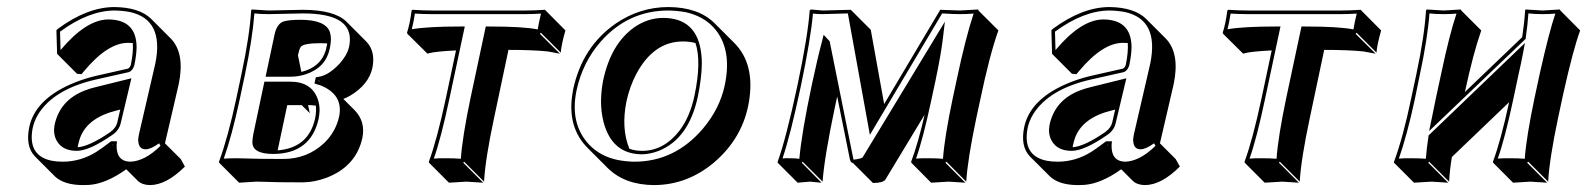

<svg xmlns="http://www.w3.org/2000/svg" viewBox="-20 -459 4516 545"><path d="M200.7 -41Q233.9 -43.5 293 -84Q308.6 -95.7 312.5 -109.9L321.3 -147.9L311.5 -145.5Q228 -125 207 -66.9Q203.6 -56.6 201.2 -45.4Q200.7 -42.5 200.7 -41ZM356.9 -336.9Q350.6 -337.4 343.3 -337.4Q285.6 -337.4 218.3 -256.8Q214.4 -252.4 211.4 -248.5L198.7 -249.5L142.1 -306.2L140.1 -373L144 -377Q228 -439 305.2 -439Q375.5 -438 408.7 -405.8L465.3 -349.1Q505.4 -307.1 487.3 -220.2Q486.3 -215.8 471.7 -152.8Q454.6 -80.6 448.2 -52.2L493.2 -7.3L504.9 13.7Q452.1 66.4 405.3 66.4Q383.3 65.9 371.1 54.2L338.4 21.5Q281.2 62.5 232.9 65.9Q223.6 66.4 214.4 66.4Q161.1 65.9 135.7 41.5L79.1 -15.1Q51.8 -43.9 63 -98.1Q79.1 -174.3 178.2 -218.8Q211.9 -233.9 250.5 -243.2L343.3 -264.2Q349.6 -267.6 351.6 -275.9Q358.9 -312 356.9 -336.9ZM301.3 -45.9V-47.9H299.3ZM374.5 -78.1Q378.4 -95.7 405.8 -213.4Q419.9 -274.4 420.9 -278.8Q446.3 -403.3 349.1 -424.8Q329.1 -428.7 305.2 -429.2Q231.4 -428.7 150.4 -369.1L151.9 -316.9Q224.1 -402.8 286.6 -403.8Q366.2 -403.8 367.7 -327.1Q367.7 -325.2 367.7 -324.2Q367.2 -301.3 361.3 -273.9Q356.9 -258.8 346.2 -254.4L252.9 -233.4Q132.3 -206.1 87.9 -133.8Q76.7 -114.7 72.8 -95.7Q57.6 -17.6 126 -2.9Q141.1 0 157.7 0Q209.5 0 254.9 -28.8Q271.5 -39.6 293 -56.2L295.9 -58.1H312L311 -47.4Q309.6 -1.5 349.1 0Q390.6 -1 435.5 -44.9L431.6 -52.2Q407.7 -35.2 393.6 -35.2Q374 -35.2 372.6 -58.1Q372.6 -60.1 372.1 -61Q372.6 -69.3 374.5 -78.1ZM353 -236.8 322.3 -107.9Q317.4 -88.4 298.3 -75.7Q233.4 -30.8 197.8 -30.8Q150.9 -30.8 136.7 -68.8Q133.3 -79.6 133.3 -89.8Q133.8 -97.2 134.8 -104Q149.9 -174.8 220.7 -202.1Q235.8 -208 252.4 -211.9Z M708 56.6Q708 56.6 658.7 59.6L602.1 2.9L601.6 0Q627.4 -69.8 650.9 -180.2L665.5 -249Q688.5 -356.9 692.9 -429.2L694.3 -432.1Q696.3 -432.1 742.7 -429.2Q761.7 -429.2 791.5 -430.2Q821.8 -431.2 840.3 -431.2Q929.7 -430.7 963.4 -397.5L1020 -340.8Q1046.4 -313 1037.1 -266.6Q1026.9 -219.2 974.1 -187.5Q963.9 -181.6 954.6 -178.2L987.3 -145.5Q1017.6 -113.8 1008.8 -68.4Q991.2 13.2 907.2 45.4Q873.5 58.1 840.8 58.6Q759.8 58.6 730.5 57.1Q718.3 56.6 708 56.6ZM908.7 -335.9Q899.9 -336.4 889.6 -336.4Q841.3 -336.4 833.5 -325.7Q829.1 -318.8 825.7 -302.2L835.4 -254.9Q890.1 -268.1 904.8 -316.4Q905.8 -320.3 906.2 -323.2Q908.2 -330.6 908.7 -335.9ZM854.5 -160.6 859.4 -137.7 836.4 -160.6H795.4L768.1 -32.2Q856 -39.1 874.5 -123Q878.4 -142.6 876.5 -159.2Q869.1 -160.2 861.3 -160.6ZM887.7 -228 884.8 -231 884.3 -229Q886.7 -228.5 887.7 -228ZM651.4 -9.8Q663.1 -9.8 674.3 -9.3Q705.6 -7.8 784.2 -7.8Q852.1 -7.8 900.4 -53.2Q932.6 -84.5 942.4 -127Q955.1 -186 897.5 -213.4Q889.2 -217.3 881.3 -219.2L872.6 -222.2L876.5 -239.7L883.3 -240.7Q912.1 -244.6 943.4 -277.8Q964.8 -301.3 970.7 -325.2Q986.3 -397.5 904.8 -415Q903.3 -415.5 902.8 -415.5Q875.5 -420.9 840.3 -420.9Q821.8 -420.9 792 -419.9Q761.7 -418.9 742.7 -418.9Q718.8 -418.9 702.1 -420.9Q696.8 -350.1 675.3 -247.1L660.6 -177.7Q638.2 -73.2 615.2 -8.8Q631.3 -9.8 651.4 -9.8ZM730.5 -227.1H804.7Q864.7 -227.1 882.3 -176.8Q887.2 -161.6 887.2 -146Q886.7 -133.3 884.3 -121.1Q861.8 -22.9 756.3 -22Q700.7 -22 696.8 -50.3Q696.3 -54.2 696.3 -56.6Q696.8 -65.9 699.2 -79.1ZM733.9 -241.2 759.3 -360.8Q765.6 -390.6 784.2 -397.9Q799.8 -402.8 833 -402.8Q904.3 -402.8 916.5 -367.7Q919.4 -357.9 919.4 -346.7Q918.9 -334.5 916 -320.8Q904.8 -267.6 849.1 -248.5Q827.6 -241.2 803.2 -241.2Z M1274.4 -315.9Q1245.1 -314.5 1224.9 -312.3Q1204.6 -310.1 1198.7 -308.1L1193.4 -306.6L1136.7 -362.8L1135.3 -366.2Q1143.1 -389.2 1148.4 -429.2L1150.9 -431.2Q1180.7 -429.2 1205.6 -429.2H1471.7Q1496.6 -429.2 1526.9 -431.2L1528.8 -429.2L1585 -372.6Q1573.2 -331.5 1571.8 -309.6L1515.1 -366.2L1512.7 -362.8L1569.3 -306.6Q1569.3 -306.6 1534.7 -313Q1492.7 -317.4 1423.3 -317.4L1382.3 -123.5Q1357.4 -6.8 1354 56.6L1297.4 0L1294.9 2.9L1351.6 59.6Q1349.6 59.6 1304.2 56.6L1254.4 59.6L1197.8 2.9L1197.3 0Q1220.2 -61.5 1245.6 -180.2ZM1287.1 -383.8H1299.3L1255.4 -177.7Q1231.4 -64.9 1211.4 -8.8Q1229 -10.3 1247.6 -9.8Q1271.5 -9.8 1288.1 -8.3Q1292.5 -70.8 1315.9 -182.1L1358.9 -383.8H1366.7Q1466.3 -383.8 1506.3 -375.5Q1509.3 -394 1515.6 -420.4Q1490.7 -418.9 1471.7 -418.9H1205.6Q1183.6 -418.9 1157.7 -420.4Q1153.8 -395 1148.9 -376Q1194.3 -383.8 1287.1 -383.8Z M1606.9 -205.1Q1632.8 -326.7 1728.5 -392.6Q1796.9 -439 1877.4 -439Q1961.9 -438.5 2007.8 -393.6L2064.5 -336.9Q2123.5 -277.8 2106 -170.4Q2105 -163.6 2103.5 -157.2Q2083.5 -62.5 2005.4 3.4Q1930.2 65.9 1836.9 66.4Q1753.4 65.9 1705.1 18.1L1648.4 -38.6Q1589.4 -97.7 1605 -193.4Q1606 -199.7 1606.9 -205.1ZM1918.5 -341.3Q1835 -341.3 1785.6 -248Q1767.1 -212.4 1758.3 -171.4Q1742.7 -94.7 1766.6 -36.6Q1783.7 -30.8 1802.7 -30.8Q1863.8 -30.8 1908.2 -87.4Q1938.5 -127 1951.2 -187Q1971.7 -284.2 1954.1 -336.9Q1937.5 -341.3 1918.5 -341.3ZM1861.8 -408.2Q1959.5 -408.2 1970.7 -305.2Q1972.2 -292 1972.2 -278.8Q1971.7 -237.8 1960.9 -185.1Q1935.5 -65.4 1850.1 -30.8Q1825.7 -21.5 1802.7 -21Q1716.8 -21 1692.9 -113.8Q1686 -141.6 1686 -172.4Q1686.5 -202.1 1691.9 -230Q1713.9 -334.5 1780.8 -381.8Q1818.4 -407.7 1861.8 -408.2ZM1616.7 -203.1Q1596.7 -108.4 1651.9 -48.8Q1684.1 -15.1 1733.4 -4.9Q1755.9 -0.5 1780.3 0Q1895.5 0 1975.6 -94.2Q2022.9 -150.4 2037.1 -216.3Q2059.6 -321.8 2005.4 -381.3Q1975.1 -413.6 1926.8 -424.3Q1903.3 -428.7 1877.4 -429.2Q1763.2 -429.2 1685.1 -340.8Q1633.8 -282.2 1616.7 -203.1Z M2350.6 -158.2Q2320.3 -15.1 2314.9 56.6L2258.3 0L2255.9 2.9L2312 59.6Q2310.1 59.6 2278.8 56.6Q2278.8 56.6 2244.1 59.6L2187.5 2.9V0Q2211.4 -66.4 2243.2 -214.8Q2273.4 -357.4 2278.3 -429.2L2281.2 -432.1Q2283.2 -432.1 2315.4 -429.2L2395 -431.2L2451.7 -374.5L2489.7 -163.6L2648.9 -431.2Q2650.4 -431.2 2704.6 -429.2Q2704.6 -429.2 2756.8 -432.1L2757.3 -429.2L2814 -372.6Q2789.1 -303.7 2761.7 -172.4L2751 -122.6Q2726.6 -6.3 2722.7 56.6L2666.5 0L2663.6 2.9L2720.2 59.6Q2718.3 59.6 2672.9 56.6Q2672.9 56.6 2623 59.6L2566.9 2.9L2566.4 0Q2586.4 -53.7 2604.5 -133.3L2493.2 50.8Q2486.8 60.1 2458 60.5L2401.4 3.9Q2397.9 2.9 2396.5 2Q2394 -1.5 2392.6 -5.9L2356.4 -185.1Q2353.5 -172.4 2350.6 -158.2ZM2284.2 -217.3Q2300.3 -293 2313.5 -342.3L2317.9 -360.4L2335 -341.8L2402.3 -7.8Q2402.3 -7.8 2402.8 -5.9Q2419.4 -7.3 2428.2 -11.7L2662.1 -397.5L2656.7 -352.1Q2651.4 -305.7 2634.8 -227.1L2624 -176.8Q2600.1 -64.5 2580.1 -8.8Q2596.7 -10.3 2616.2 -9.8Q2640.1 -9.8 2656.7 -8.3Q2661.1 -69.8 2684.6 -181.2L2695.3 -231Q2721.2 -353.5 2743.7 -420.4Q2724.6 -418.9 2704.6 -418.9Q2685.1 -418.9 2654.3 -420.9L2449.2 -76.2L2386.7 -420.9L2315.4 -418.9Q2299.3 -418.9 2287.6 -420.4Q2281.2 -348.1 2252.9 -212.9Q2223.6 -75.2 2201.2 -9.3Q2211.9 -10.3 2222.2 -9.8Q2237.3 -9.8 2249 -8.3Q2255.4 -81.1 2284.2 -217.3Z M3024.9 -41Q3058.1 -43.5 3117.2 -84Q3132.8 -95.7 3136.7 -109.9L3145.5 -147.9L3135.7 -145.5Q3052.2 -125 3031.2 -66.9Q3027.8 -56.6 3025.4 -45.4Q3024.9 -42.5 3024.9 -41ZM3181.2 -336.9Q3174.8 -337.4 3167.5 -337.4Q3109.9 -337.4 3042.5 -256.8Q3038.6 -252.4 3035.6 -248.5L3022.9 -249.5L2966.3 -306.2L2964.4 -373L2968.3 -377Q3052.2 -439 3129.4 -439Q3199.7 -438 3232.9 -405.8L3289.6 -349.1Q3329.6 -307.1 3311.5 -220.2Q3310.5 -215.8 3295.9 -152.8Q3278.8 -80.6 3272.5 -52.2L3317.4 -7.3L3329.1 13.7Q3276.4 66.4 3229.5 66.4Q3207.5 65.9 3195.3 54.2L3162.6 21.5Q3105.5 62.5 3057.1 65.9Q3047.9 66.4 3038.6 66.4Q2985.4 65.9 2960 41.5L2903.3 -15.1Q2876 -43.9 2887.2 -98.1Q2903.3 -174.3 3002.4 -218.8Q3036.1 -233.9 3074.7 -243.2L3167.5 -264.2Q3173.8 -267.6 3175.8 -275.9Q3183.1 -312 3181.2 -336.9ZM3125.5 -45.9V-47.9H3123.5ZM3198.7 -78.1Q3202.6 -95.7 3230 -213.4Q3244.1 -274.4 3245.1 -278.8Q3270.5 -403.3 3173.3 -424.8Q3153.3 -428.7 3129.4 -429.2Q3055.7 -428.7 2974.6 -369.1L2976.1 -316.9Q3048.3 -402.8 3110.8 -403.8Q3190.4 -403.8 3191.9 -327.1Q3191.9 -325.2 3191.9 -324.2Q3191.4 -301.3 3185.5 -273.9Q3181.2 -258.8 3170.4 -254.4L3077.1 -233.4Q2956.5 -206.1 2912.1 -133.8Q2900.9 -114.7 2897 -95.7Q2881.8 -17.6 2950.2 -2.9Q2965.3 0 2981.9 0Q3033.7 0 3079.1 -28.8Q3095.7 -39.6 3117.2 -56.2L3120.1 -58.1H3136.2L3135.3 -47.4Q3133.8 -1.5 3173.3 0Q3214.8 -1 3259.8 -44.9L3255.9 -52.2Q3231.9 -35.2 3217.8 -35.2Q3198.2 -35.2 3196.8 -58.1Q3196.8 -60.1 3196.3 -61Q3196.8 -69.3 3198.7 -78.1ZM3177.2 -236.8 3146.5 -107.9Q3141.6 -88.4 3122.6 -75.7Q3057.6 -30.8 3022 -30.8Q2975.1 -30.8 2960.9 -68.8Q2957.5 -79.6 2957.5 -89.8Q2958 -97.2 2959 -104Q2974.1 -174.8 3044.9 -202.1Q3060.1 -208 3076.7 -211.9Z M3589.8 -315.9Q3560.5 -314.5 3540.3 -312.3Q3520 -310.1 3514.2 -308.1L3508.8 -306.6L3452.1 -362.8L3450.7 -366.2Q3458.5 -389.2 3463.9 -429.2L3466.3 -431.2Q3496.1 -429.2 3521 -429.2H3787.1Q3812 -429.2 3842.3 -431.2L3844.2 -429.2L3900.4 -372.6Q3888.7 -331.5 3887.2 -309.6L3830.6 -366.2L3828.1 -362.8L3884.8 -306.6Q3884.8 -306.6 3850.1 -313Q3808.1 -317.4 3738.8 -317.4L3697.8 -123.5Q3672.9 -6.8 3669.4 56.6L3612.8 0L3610.4 2.9L3667 59.6Q3665 59.6 3619.6 56.6L3569.8 59.6L3513.2 2.9L3512.7 0Q3535.6 -61.5 3561 -180.2ZM3602.5 -383.8H3614.7L3570.8 -177.7Q3546.9 -64.9 3526.9 -8.8Q3544.4 -10.3 3563 -9.8Q3586.9 -9.8 3603.5 -8.3Q3607.9 -70.8 3631.3 -182.1L3674.3 -383.8H3682.1Q3781.7 -383.8 3821.8 -375.5Q3824.7 -394 3831.1 -420.4Q3806.2 -418.9 3787.1 -418.9H3521Q3499 -418.9 3473.1 -420.4Q3469.2 -395 3464.4 -376Q3509.8 -383.8 3602.5 -383.8Z M4263.7 -168.9 4101.1 -13.2Q4095.2 23.4 4093.3 56.6L4036.6 0L4034.2 2.9L4090.8 59.6Q4088.9 59.6 4043.5 56.6Q4043.5 56.6 3993.7 59.6L3937 2.9V0Q3962.9 -69.8 3985.8 -180.2L4000.5 -249Q4023.4 -356.9 4027.8 -429.2L4029.8 -432.1Q4031.7 -432.1 4078.1 -429.2Q4078.1 -429.2 4126.5 -432.1L4127.9 -429.2L4184.6 -372.6Q4161.6 -307.1 4138.2 -197.8L4300.8 -353.5Q4307.1 -395 4309.1 -429.2L4310.5 -432.1Q4312.5 -432.1 4358.9 -429.2Q4358.9 -429.2 4407.7 -432.1L4409.2 -429.2L4465.3 -372.6Q4445.3 -317.9 4417.5 -193.4L4402.3 -122.6Q4377.9 -6.3 4374.5 56.6L4317.9 0L4314.9 2.9L4371.6 59.6Q4369.6 59.6 4324.2 56.6Q4324.2 56.6 4274.9 59.6L4218.3 2.9L4217.8 0Q4240.2 -60.1 4263.7 -168.9ZM4071.3 -252Q4094.2 -360.4 4114.3 -420.4Q4097.7 -418.9 4078.1 -418.9Q4054.2 -418.9 4037.6 -420.9Q4032.2 -349.6 4010.3 -247.1L3996.1 -177.7Q3973.6 -73.2 3950.7 -8.8Q3967.3 -10.3 3986.8 -9.8Q4011.2 -9.8 4027.3 -8.3Q4029.8 -40 4034.7 -71.3L4035.2 -74.7L4308.6 -336.9L4302.7 -305.7Q4298.3 -282.2 4290.5 -248L4275.4 -176.8Q4251.5 -64.5 4231.4 -8.8Q4248 -10.3 4267.6 -9.8Q4291.5 -9.8 4308.1 -8.3Q4312.5 -69.8 4335.9 -181.2L4351.1 -252Q4377.9 -371.1 4395 -420.4Q4378.4 -418.9 4358.9 -418.9Q4335 -418.9 4318.4 -420.9Q4316.4 -389.2 4311 -352.1L4310.5 -348.6L4036.6 -86.9L4043 -117.7Q4048.3 -144.5 4056.2 -182.1Z"/></svg>

Font: Linux Biolinum Shadow O
Style: Italic
Weight: 400
Italic angle: -12°
Designer: Philipp H. Poll
Foundry: Philipp H. Poll
Version: Version 0.6.2